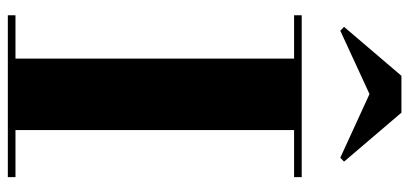

<svg xmlns="http://www.w3.org/2000/svg" viewBox="-297 -747 1044 490"><g transform="rotate(90 225.0 -502.0)"><path d="M19 0V-19.5H129.5V-730.5H19V-750H432V-730.5H312V-19.5H432V0ZM58.5 -848.5 48.5 -858 173.5 -1004.5H267.5L392.5 -858L382.5 -848.5L220 -923Z"/></g></svg>

Font: Bodoni Moda 11pt ExtraBold
Style: Regular
Weight: 800
Designer: Owen Earl
Foundry: indestructible type
Version: Version 2.004